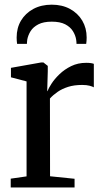

<svg xmlns="http://www.w3.org/2000/svg" viewBox="-20 -822 452 842"><path d="M27 0V-38.5L96.5 -48.5V-465L28 -483V-524.5L160 -548H170.5L189.5 -533V-508.5L187 -421.5L189 -424Q193 -435 206 -455.2Q219 -475.5 240.8 -496.5Q262.5 -517.5 292 -532Q321.5 -546.5 358 -546.5Q371 -546.5 378.8 -545.2Q386.5 -544 391.5 -542V-439Q386 -442.5 373 -446Q360 -449.5 340.5 -449.5Q305 -449.5 278.5 -441Q252 -432.5 232.5 -419Q213 -405.5 199 -390L199.5 -49L307 -38V0ZM207 -801.5Q252.5 -801.5 287 -782.8Q321.5 -764 340.8 -731.5Q360 -699 360 -657.5Q360 -650.5 359.5 -643.2Q359 -636 358 -629.5H315.5Q315.5 -633 315.2 -637.8Q315 -642.5 314 -648Q311 -667.5 299.5 -685.8Q288 -704 265.8 -715.5Q243.5 -727 207 -727Q170.5 -727 148 -715.2Q125.5 -703.5 114.2 -685.5Q103 -667.5 99.5 -648Q99 -642.5 98.5 -637.8Q98 -633 98 -629.5H55Q54 -636 53.5 -643.2Q53 -650.5 53 -657.5Q53 -699.5 72.2 -731.8Q91.5 -764 126.2 -782.8Q161 -801.5 207 -801.5Z"/></svg>

Font: Merriweather 60pt
Style: Regular
Weight: 400
Version: Version 2.100